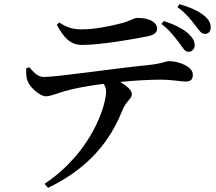

<svg xmlns="http://www.w3.org/2000/svg" viewBox="-20 -829 1040 923"><path d="M885 -580C902 -579 915 -593 916 -610C916 -631 907 -647 885 -668C859 -691 817 -712 768 -728L756 -714C800 -680 823 -646 843 -621C860 -597 869 -580 885 -580ZM375 -613C461 -613 614 -639 692 -655C724 -662 735 -674 735 -691C735 -724 696 -743 640 -743C623 -743 609 -728 555 -715C510 -704 436 -687 369 -688C336 -688 305 -694 265 -721L253 -710C287 -647 318 -613 375 -613ZM964 -666C984 -666 993 -680 993 -698C993 -719 982 -739 956 -758C931 -777 895 -794 843 -809L833 -795C875 -764 897 -735 918 -708C937 -684 946 -667 964 -666ZM201 -366C227 -367 259 -382 292 -391C323 -401 404 -417 478 -426C487 -414 490 -402 490 -390C490 -322 422 -98 194 55L211 74C443 -37 527 -195 571 -305C589 -346 614 -354 614 -377C614 -396 589 -416 558 -435C635 -443 707 -446 753 -446C806 -446 851 -437 871 -437C896 -437 907 -445 907 -471C907 -507 844 -535 791 -535C778 -535 760 -523 691 -516C535 -501 258 -459 190 -459C162 -459 143 -481 120 -506L106 -500C105 -478 106 -457 112 -441C123 -410 171 -366 201 -366Z"/></svg>

Font: GenKiMin2 TW SB
Style: Regular
Weight: 600
Version: Version 2.100;PS 2.1;hotconv 16.6.51;makeotf.lib2.5.65220 DE